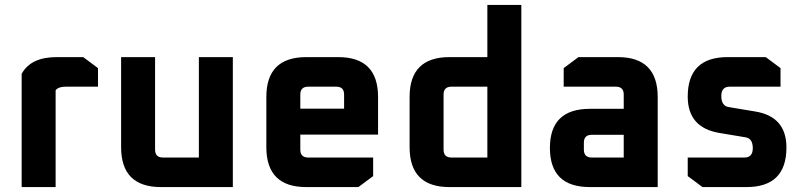

<svg xmlns="http://www.w3.org/2000/svg" viewBox="-20 -760 3268 780"><path d="M68 0V-460Q105.1 -528 210.1 -528H318.1L378.1 -483.3V-407.9H247Q216.8 -407.9 206 -393.1V0Z M472 -162.1V-528H610V-152.1Q610 -120 642.1 -120H787.9V-528H925.9V0H634.1Q472 0 472 -162.1Z M1062 -162.1V-365.9Q1062 -528 1224.1 -528H1354.1Q1515.9 -528 1515.9 -365.9V-213.1H1200V-152.1Q1200 -120 1232.1 -120H1495.9V-44.6L1435.9 0H1224.1Q1062 0 1062 -162.1ZM1200 -318.6H1377.9V-375.9Q1377.9 -407.9 1345.9 -407.9H1232.1Q1200 -407.9 1200 -375.9Z M1644 -162.1V-365.9Q1644 -528 1806.1 -528H1959.9V-740H2097.9V0H1806.1Q1644 0 1644 -162.1ZM1782 -152.1Q1782 -120 1814.1 -120H1959.9V-407.9H1814.1Q1782 -407.9 1782 -375.9Z M2376.3 0Q2214 0 2214 -159Q2214 -317.9 2376.3 -317.9H2513.9V-375.9Q2513.9 -407.9 2481.9 -407.9H2270V-483.3L2330 -528H2490.1Q2651.9 -528 2651.9 -365.9V0ZM2352 -152.1Q2352 -120 2384.1 -120H2513.9V-212.4H2384.1Q2352 -212.4 2352 -180.3Z M2773.9 -44.6V-120H3004.3Q3038.2 -120 3038.2 -158Q3038.2 -196.9 3009.6 -202L2901.9 -220Q2773.9 -241.7 2773.9 -367.5Q2773.9 -528 2936.1 -528H3090.9L3150.9 -483.3V-407.9H2944.4Q2910.3 -407.9 2910.3 -370Q2910.3 -329.6 2940.6 -325L3048.3 -307Q3174.9 -286.3 3174.9 -160.7Q3174.9 0 3012.3 0H2833.9Z"/></svg>

Font: Oxanium ExtraLight
Style: Regular
Weight: 200
Designer: Severin Meyer
Version: Version 2.000